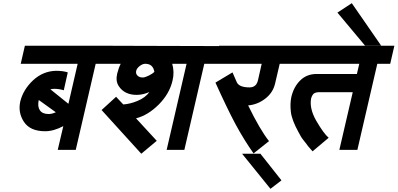

<svg xmlns="http://www.w3.org/2000/svg" viewBox="-20 -920 2493 1204"><path d="M467 -520H110L136 -633H688L662 -520H580L455 20H342L377 -129Q316 -97 263 -97Q169 -97 130 -156Q92 -214 107 -283Q125 -358 188 -417Q250 -474 331 -476Q376 -476 405 -466L380 -354Q350 -363 320 -363Q308 -363 296 -360L409 -269ZM223 -293Q214 -252 230 -228.5Q246 -205 285 -205Q306 -205 330 -216Z M834 -476Q830 -458 842 -446Q854 -434 875 -434Q889 -434 913 -446Q937 -458 948 -469Q940 -520 891 -520Q874 -520 856 -506Q838 -492 834 -476ZM1062 -415Q1043 -332 975.5 -264.5Q908 -197 833 -178L963 -37L866 44L617 -230L708 -313L753 -265Q796 -268 842 -287Q891 -307 917 -343Q876 -325 837 -325Q760 -325 724 -381Q704 -412 715 -459Q724 -495 737 -520H642L668 -633L1374 -631L1348 -520H1261L1136 20H1025L1150 -520H1060Q1075 -467 1062 -415Z M1705 -396Q1692 -339 1643.5 -301.5Q1595 -264 1536 -259Q1610 -107 1667 -35L1570 42Q1510 -43 1457 -141Q1408 -232 1331 -402L1438 -466L1465 -404Q1480 -372 1545 -372Q1588 -372 1598 -418L1621 -520H1328L1354 -633H1849L1823 -520H1734Z M1745 211 1676 264 1498 44H1613Z M1985 -342Q1960 -342 1949 -334Q1938 -326 1931 -303Q1919 -240 1963 -163Q2010 -82 2041 -56L1940 29Q1938 26 1926.5 13.5Q1915 1 1913 -2Q1911 -4 1895 -26Q1891 -31 1883 -41Q1875 -51 1872 -56Q1869 -60 1866 -65.5Q1863 -71 1859 -78.5Q1855 -86 1852 -91Q1810 -167 1804 -218Q1798 -270 1807 -312Q1822 -376 1863 -416Q1904 -456 1964 -456H2218L2233 -520H1803L1829 -633H2453L2427 -520H2346L2221 20H2108L2192 -342Z M2370 -634H2269L2096 -841L2186 -900Z"/></svg>

Font: Miedinger
Style: Bold-Italic
Weight: 700
Italic angle: -13°
Version: Version 001.000